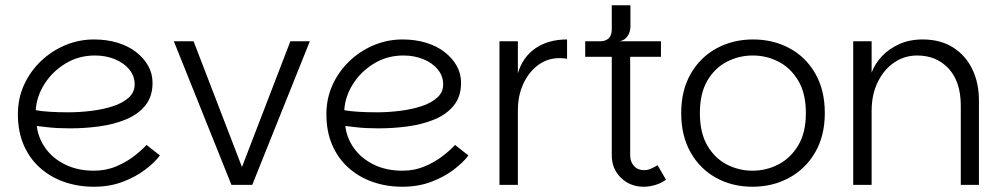

<svg xmlns="http://www.w3.org/2000/svg" viewBox="-20 -703 3817 730"><path d="M337 7Q276 7 223.5 -11.5Q171 -30 131.5 -65.5Q92 -101 70 -152Q48 -203 48 -269Q48 -329 71.5 -380.5Q95 -432 136 -471Q177 -510 229 -531.5Q281 -553 337 -553Q386 -553 427 -540.5Q468 -528 497.5 -505Q527 -482 543.5 -452.5Q560 -423 560 -388Q560 -336 532.5 -302Q505 -268 459 -249Q413 -230 358 -222.5Q303 -215 247 -215Q224 -215 201.5 -216Q179 -217 158.5 -219.5Q138 -222 120 -224Q125 -179 152.5 -140Q180 -101 227.5 -77.5Q275 -54 337 -54Q383 -54 422 -70.5Q461 -87 490.5 -110Q520 -133 537 -152L588 -112Q568 -85 531.5 -57.5Q495 -30 446 -11.5Q397 7 337 7ZM240 -276Q283 -276 327.5 -281.5Q372 -287 409 -299Q446 -311 469 -331.5Q492 -352 492 -382Q492 -414 471.5 -439Q451 -464 416.5 -478Q382 -492 341 -492Q279 -492 229 -461.5Q179 -431 149 -383.5Q119 -336 116 -284Q137 -280 169.5 -278Q202 -276 240 -276Z M716 -546 900 -68 1084 -546H1158L939 0H860L641 -546Z M1510 7Q1449 7 1396.5 -11.5Q1344 -30 1304.5 -65.5Q1265 -101 1243 -152Q1221 -203 1221 -269Q1221 -329 1244.5 -380.5Q1268 -432 1309 -471Q1350 -510 1402 -531.5Q1454 -553 1510 -553Q1559 -553 1600 -540.5Q1641 -528 1670.5 -505Q1700 -482 1716.5 -452.5Q1733 -423 1733 -388Q1733 -336 1705.5 -302Q1678 -268 1632 -249Q1586 -230 1531 -222.5Q1476 -215 1420 -215Q1397 -215 1374.5 -216Q1352 -217 1331.5 -219.5Q1311 -222 1293 -224Q1298 -179 1325.5 -140Q1353 -101 1400.5 -77.5Q1448 -54 1510 -54Q1556 -54 1595 -70.5Q1634 -87 1663.5 -110Q1693 -133 1710 -152L1761 -112Q1741 -85 1704.5 -57.5Q1668 -30 1619 -11.5Q1570 7 1510 7ZM1413 -276Q1456 -276 1500.5 -281.5Q1545 -287 1582 -299Q1619 -311 1642 -331.5Q1665 -352 1665 -382Q1665 -414 1644.5 -439Q1624 -464 1589.5 -478Q1555 -492 1514 -492Q1452 -492 1402 -461.5Q1352 -431 1322 -383.5Q1292 -336 1289 -284Q1310 -280 1342.5 -278Q1375 -276 1413 -276Z M1879 0V-546H1949V0ZM1917 -283 1949 -424Q1967 -486 2016 -519.5Q2065 -553 2136 -553V-479Q2129 -481 2121.5 -481.5Q2114 -482 2107 -482Q2062 -482 2026.5 -456Q1991 -430 1970 -385Q1949 -340 1949 -283Z M2427 7Q2376 7 2341 -27Q2306 -61 2306 -112V-487H2205V-546H2493V-487H2376V-112Q2376 -88 2390.5 -72Q2405 -56 2429 -56Q2443 -56 2456 -62Q2469 -68 2480 -75L2512 -20Q2497 -8 2474 -0.5Q2451 7 2427 7ZM2261 -509V-546Q2283 -546 2294.5 -557.5Q2306 -569 2306 -591V-683H2377V-604Q2377 -590 2372.5 -578Q2368 -566 2359 -557.5Q2350 -549 2335 -546Z M2841 7Q2764 7 2702.5 -27Q2641 -61 2605.5 -124Q2570 -187 2570 -273Q2570 -360 2606.5 -423Q2643 -486 2705 -519.5Q2767 -553 2843 -553Q2920 -553 2982 -519.5Q3044 -486 3080 -423Q3116 -360 3116 -273Q3116 -187 3079.5 -124Q3043 -61 2980.5 -27Q2918 7 2841 7ZM2841 -54Q2893 -54 2939 -77.5Q2985 -101 3014.5 -149.5Q3044 -198 3044 -273Q3044 -348 3015 -396.5Q2986 -445 2940 -468.5Q2894 -492 2842 -492Q2790 -492 2744 -468.5Q2698 -445 2669.5 -396.5Q2641 -348 2641 -273Q2641 -198 2669.5 -149.5Q2698 -101 2743.5 -77.5Q2789 -54 2841 -54Z M3224 0V-546H3294V-427Q3306 -460 3332.5 -488.5Q3359 -517 3398.5 -535Q3438 -553 3488 -553Q3555 -553 3603 -523Q3651 -493 3676.5 -440.5Q3702 -388 3702 -321V0H3633V-301Q3633 -392 3587 -442Q3541 -492 3467 -492Q3419 -492 3380 -465.5Q3341 -439 3317.5 -391.5Q3294 -344 3294 -281V0Z"/></svg>

Font: Parkinsans Light
Style: Regular
Weight: 300
Designer: Red Stone, Indian Type Foundry
Foundry: Indian Type Foundry
Version: Version 1.000